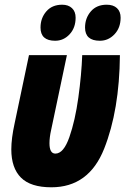

<svg xmlns="http://www.w3.org/2000/svg" viewBox="-20 -787 536 815"><path d="M28 -153Q28 -199 42 -263L103 -553H264L197 -235Q190 -204 190 -179Q190 -135 215 -135Q250 -135 274.5 -205Q299 -275 312.5 -372.5Q326 -470 329 -553H489Q487 -319 422 -155.5Q357 8 198 8Q110 8 69 -33Q28 -74 28 -153ZM152 -670Q152 -710 176.5 -738.5Q201 -767 244 -767Q270 -767 285.5 -752.5Q301 -738 301 -712Q301 -669 275.5 -641.5Q250 -614 214 -614Q152 -614 152 -670ZM341 -670Q341 -710 365.5 -738.5Q390 -767 433 -767Q461 -767 476.5 -752.5Q492 -738 492 -712Q492 -669 466 -641.5Q440 -614 404 -614Q341 -614 341 -670Z"/></svg>

Font: Noto Sans UI CondBlack
Style: Italic
Weight: 900
Width: 3
Italic angle: -12°
Designer: Monotype Design Team
Foundry: Monotype Imaging Inc.
Version: Version 1.001